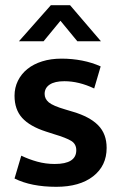

<svg xmlns="http://www.w3.org/2000/svg" viewBox="-20 -710 465 740"><path d="M343 -369Q284 -397 228 -397Q191 -397 171.5 -384Q152 -371 152 -348Q152 -329 168 -315.5Q184 -302 232 -288L262 -279Q326 -260 358.5 -227Q391 -194 391 -140Q391 -71 339 -30.5Q287 10 197 10Q100 10 36 -22L62 -110Q91 -96 123.5 -87Q156 -78 191 -78Q274 -78 274 -131Q274 -155 254.5 -167Q235 -179 188 -193L157 -203Q95 -223 65.5 -255.5Q36 -288 36 -341Q36 -372 49 -398.5Q62 -425 85.5 -444Q109 -463 142.5 -473.5Q176 -484 217 -484Q258 -484 296.5 -476.5Q335 -469 368 -454ZM369 -551H278L213 -630L148 -551H53L176 -690H250Z"/></svg>

Font: Mukta SemiBold
Style: Regular
Weight: 600
Designer: Girish Dalvi and Yashodeep Gholap
Foundry: Ek Type
Version: Version 2.538;PS 1.002;hotconv 16.6.51;makeotf.lib2.5.65220;